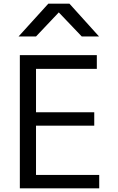

<svg xmlns="http://www.w3.org/2000/svg" viewBox="-20 -1025 640 1045"><path d="M88 -725H507V-650H176V-414H493V-341H176V-73H520V0H88ZM243 -1005H358L519 -826.5H425L300 -957.5L176 -826.5H81Z"/></svg>

Font: JuliaMono Latin
Style: Regular
Weight: 400
Monospace: yes
Designer: cormullion
Foundry: corm
Version: Version 0.049; ttfautohint (v1.8.4)